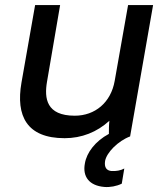

<svg xmlns="http://www.w3.org/2000/svg" viewBox="-20 -540 663 760"><path d="M236 7C303 7 364 -17 413 -62C411 -45 411 -25 411 -10C357 19 323 64 316 107C306 159 333 195 393 200C415 202 442 197 462 187L472 127C458 135 439 138 421 137C402 135 392 123 396 97C402 64 447 18 495 0L586 -520H487L434 -220C419 -134 356 -82 276 -82C163 -82 155 -151 166 -216L218 -520H119L65 -213C42 -81 86 7 236 7Z"/></svg>

Font: Fixel Display 20240404 Medium
Style: Italic
Weight: 500
Italic angle: -10°
Designer: AlfaBravo + MacPaw
Foundry: Kyrylo Tkachov, Marchela Mozhyna, Serhii Makarenko, Maria Weinstein, Zakhar Kryvoshyya
Version: Version 1.211;Glyphs 3.2 (3225)